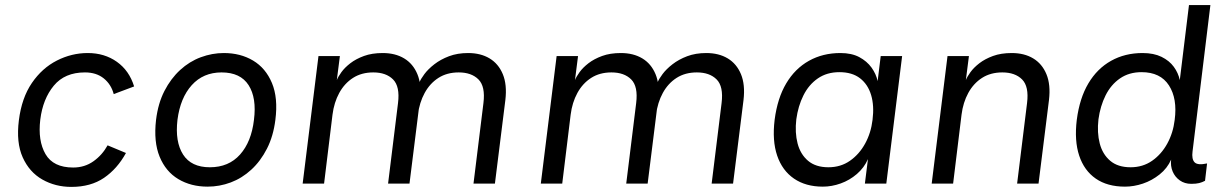

<svg xmlns="http://www.w3.org/2000/svg" viewBox="-20 -720 4817 753"><path d="M506 -381 426 -351Q416 -389 387 -412.5Q358 -436 313 -436Q234 -436 191 -384Q148 -332 138 -251Q128 -168 158.5 -115.5Q189 -63 267 -63Q312 -63 346.5 -87.5Q381 -112 402 -150L474 -120Q440 -58 388 -22.5Q336 13 260 13Q197 13 146 -16Q95 -45 69 -103Q43 -161 54 -248Q65 -336 105 -394.5Q145 -453 203 -482.5Q261 -512 324 -512Q390 -512 438.5 -477.5Q487 -443 506 -381Z M794 12Q729 12 679.5 -17.5Q630 -47 606 -105.5Q582 -164 592 -250Q600 -315 625 -363.5Q650 -412 686.5 -445.5Q723 -479 767.5 -495.5Q812 -512 858 -512Q923 -512 972.5 -482.5Q1022 -453 1046.5 -394.5Q1071 -336 1060 -250Q1052 -186 1027 -137Q1002 -88 965.5 -54.5Q929 -21 885 -4.5Q841 12 794 12ZM803 -64Q877 -64 921.5 -114Q966 -164 976 -250Q987 -336 955 -386Q923 -436 849 -436Q777 -436 732 -386Q687 -336 676 -250Q666 -164 698 -114Q730 -64 803 -64Z M1167 0 1229 -500H1313L1301 -406Q1306 -419 1319 -437Q1332 -455 1354 -472Q1376 -489 1407.5 -500.5Q1439 -512 1481 -512Q1530 -512 1565 -491Q1600 -470 1617 -429Q1634 -388 1627 -328L1586 0H1502L1541 -316Q1549 -381 1521.5 -408.5Q1494 -436 1444 -436Q1398 -436 1364.5 -414.5Q1331 -393 1310.5 -355.5Q1290 -318 1284 -270L1251 0ZM1837 0 1876 -316Q1884 -381 1856.5 -408.5Q1829 -436 1779 -436Q1733 -436 1699.5 -414.5Q1666 -393 1645.5 -355.5Q1625 -318 1619 -270L1625 -397Q1630 -410 1644.5 -429.5Q1659 -449 1683.5 -468Q1708 -487 1741 -499.5Q1774 -512 1816 -512Q1865 -512 1900 -491Q1935 -470 1952 -429Q1969 -388 1962 -328L1921 0Z M2101 0 2163 -500H2247L2235 -406Q2240 -419 2253 -437Q2266 -455 2288 -472Q2310 -489 2341.5 -500.5Q2373 -512 2415 -512Q2464 -512 2499 -491Q2534 -470 2551 -429Q2568 -388 2561 -328L2520 0H2436L2475 -316Q2483 -381 2455.5 -408.5Q2428 -436 2378 -436Q2332 -436 2298.5 -414.5Q2265 -393 2244.5 -355.5Q2224 -318 2218 -270L2185 0ZM2771 0 2810 -316Q2818 -381 2790.5 -408.5Q2763 -436 2713 -436Q2667 -436 2633.5 -414.5Q2600 -393 2579.5 -355.5Q2559 -318 2553 -270L2559 -397Q2564 -410 2578.5 -429.5Q2593 -449 2617.5 -468Q2642 -487 2675 -499.5Q2708 -512 2750 -512Q2799 -512 2834 -491Q2869 -470 2886 -429Q2903 -388 2896 -328L2855 0Z M3207 12Q3140 12 3094 -19.5Q3048 -51 3028 -109.5Q3008 -168 3018 -250Q3029 -335 3063.5 -393Q3098 -451 3152.5 -481.5Q3207 -512 3276 -512Q3320 -512 3350 -496Q3380 -480 3398 -455Q3416 -430 3422 -402L3434 -500H3518L3456 0H3372L3384 -96Q3369 -62 3340.5 -37.5Q3312 -13 3277 -0.5Q3242 12 3207 12ZM3229 -64Q3277 -64 3313.5 -89.5Q3350 -115 3373 -157Q3396 -199 3402 -250Q3409 -305 3396.5 -347Q3384 -389 3353 -413Q3322 -437 3272 -437Q3223 -437 3187.5 -412.5Q3152 -388 3131 -346Q3110 -304 3103 -252Q3097 -200 3108 -157.5Q3119 -115 3149 -89.5Q3179 -64 3229 -64Z M3634 0 3696 -500H3780L3768 -406Q3773 -419 3786 -437Q3799 -455 3821 -472Q3843 -489 3874.5 -500.5Q3906 -512 3948 -512Q3997 -512 4032 -491Q4067 -470 4084 -429Q4101 -388 4094 -328L4053 0H3969L4008 -316Q4016 -381 3988.5 -408.5Q3961 -436 3911 -436Q3865 -436 3831.5 -414.5Q3798 -393 3777.5 -355.5Q3757 -318 3751 -270L3718 0Z M4573 -94Q4558 -60 4528 -36Q4498 -12 4462.5 0Q4427 12 4392 12Q4323 12 4277.5 -19.5Q4232 -51 4212.5 -109.5Q4193 -168 4203 -250Q4214 -335 4248.5 -393Q4283 -451 4337.5 -481.5Q4392 -512 4461 -512Q4505 -512 4535.5 -497Q4566 -482 4583.5 -458Q4601 -434 4607 -406L4643 -700H4727L4657 -126Q4653 -96 4665 -83.5Q4677 -71 4714 -79L4706 -11Q4695 -5 4683 -2Q4671 1 4652 1Q4626 1 4607 -12.5Q4588 -26 4579 -47.5Q4570 -69 4573 -94ZM4414 -64Q4462 -64 4498.5 -89.5Q4535 -115 4558 -157Q4581 -199 4587 -250Q4598 -333 4564.5 -385Q4531 -437 4457 -437Q4408 -437 4372.5 -412.5Q4337 -388 4316 -346Q4295 -304 4288 -252Q4282 -200 4293 -157.5Q4304 -115 4334 -89.5Q4364 -64 4414 -64Z"/></svg>

Font: Inclusive Sans
Style: Italic
Weight: 400
Italic angle: -7°
Designer: Olivia King
Foundry: Olivia King
Version: Version 2.004